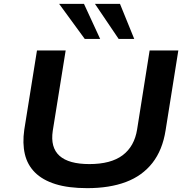

<svg xmlns="http://www.w3.org/2000/svg" viewBox="-20 -967 972 997"><path d="M433 10Q335 10 268 -11Q201 -32 161.5 -71.5Q122 -111 109 -167Q96 -223 106 -293L172 -705H321L254 -288Q241 -201 289 -158Q337 -115 444 -115Q556 -115 617 -161Q678 -207 692 -295L757 -705H906L840 -291Q824 -188 771.5 -121Q719 -54 634 -22Q549 10 433 10ZM596 -765 473 -947H603L677 -765ZM420 -765 287 -947H416L500 -765Z"/></svg>

Font: Nunito Sans 10pt Expanded
Style: Bold Italic
Weight: 700
Width: 7
Italic angle: -9°
Designer: Vernon Adams
Foundry: Vernon Adams
Version: Version 3.101;gftools[0.9.27]